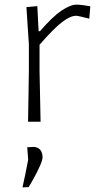

<svg xmlns="http://www.w3.org/2000/svg" viewBox="-20 -525 438 828"><path d="M101 0Q102 -56 102.8 -107.8Q103.5 -159.5 104.5 -220.5V-335.5Q102 -373.5 99.2 -413.5Q96.5 -453.5 94 -494.5L141 -498.5L146.5 -390.5H152.5Q207 -453.5 245.2 -479.2Q283.5 -505 311 -505Q319.5 -505 337.8 -502.8Q356 -500.5 369.5 -498L365 -444.5Q345.5 -449.5 329.5 -453.2Q313.5 -457 308.5 -457Q283.5 -457 248.2 -430.2Q213 -403.5 150.5 -332V-219Q151.5 -159 152.8 -107.5Q154 -56 155 0ZM77 283Q83.5 254.5 89.2 226.5Q95 198.5 101.5 164Q100.5 151 99.5 137.2Q98.5 123.5 97.5 110L125.5 108.5Q144.5 109.5 154 121.8Q163.5 134 163.5 153Q163.5 164.5 153 188.8Q142.5 213 128.2 239Q114 265 103.5 282Z"/></svg>

Font: Commissioner Loud ExtraLight
Style: Regular
Weight: 200
Designer: Kostas Bartsokas
Foundry: Kostas Bartsokas
Version: Version 1.000; ttfautohint (v1.8.3)